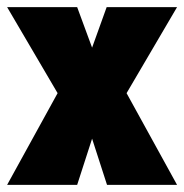

<svg xmlns="http://www.w3.org/2000/svg" viewBox="-20 -520 518 540"><path d="M197 0H0L142 -258L0 -500H197L239 -386L280 -500H478L336 -258L478 0H281L239 -130Z"/></svg>

Font: Epunda Sans Black
Style: Regular
Weight: 900
Designer: Simon Atzbach
Foundry: typofactur
Version: Version 2.204; ttfautohint (v1.8.4.7-5d5b)